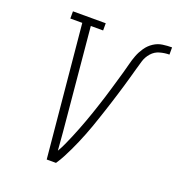

<svg xmlns="http://www.w3.org/2000/svg" viewBox="-133 -843 879 952"><g transform="rotate(20 306.5 -367.5)"><path d="M219 0 153 -697H90V-735H263V-697H198L240 -245Q244 -199 248.5 -152.5Q253 -106 256 -60Q269 -82 279.5 -105.5Q290 -129 300 -152.5Q310 -176 319 -199.5Q328 -223 337 -247Q346 -271 354 -295Q362 -319 370 -343Q378 -367 385.5 -391Q393 -415 400 -439Q407 -463 414 -487Q421 -511 428 -535Q435 -559 441 -583.5Q447 -608 456 -631.5Q465 -655 480 -677Q495 -699 517 -713.5Q539 -728 564 -731.5Q589 -735 613 -735V-697Q589 -697 563.5 -690Q538 -683 520.5 -663Q503 -643 495.5 -618.5Q488 -594 481.5 -570Q475 -546 468 -521.5Q461 -497 454 -473Q447 -449 439.5 -425Q432 -401 424.5 -377Q417 -353 409 -329Q401 -305 393 -281Q385 -257 376.5 -233Q368 -209 358.5 -185Q349 -161 339 -137.5Q329 -114 318 -91Q307 -68 295 -45Q283 -22 268 0Z"/></g></svg>

Font: Iosevka Etoile XLtObl
Style: Regular
Weight: 200
Italic angle: -9°
Designer: Belleve Invis
Foundry: Belleve Invis
Version: Version 15.5.2; ttfautohint (v1.8.4)